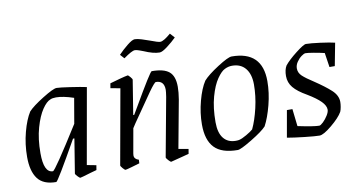

<svg xmlns="http://www.w3.org/2000/svg" viewBox="-66 -788 1789 960"><g transform="rotate(-10 829.0 -308.5)"><path d="M315 -48 362 -39 358 -15 329 -7Q276 9 272 9Q269 9 258.5 -2Q248 -13 249 -17L277 -190H270Q158 9 150 9Q85 9 56.5 -29Q28 -67 28 -139Q28 -204 44 -264.5Q60 -325 83 -361Q105 -385 160.5 -419.5Q216 -454 233 -454Q248 -454 302 -446Q356 -438 383 -432ZM289 -262 311 -390Q257 -408 222 -408Q203 -408 193 -403Q173 -396 151 -363.5Q129 -331 113 -275Q97 -219 97 -146Q97 -47 143 -47Q154 -47 289 -262Z M780 -48 830 -39 826 -15 800 -8Q737 9 734 9Q730 9 720 -2Q710 -13 710 -17L765 -315Q769 -341 769 -350Q769 -397 727 -397Q720 -397 689 -353.5Q658 -310 591 -212L576 -189L554 -65Q553 -61 553 -55Q553 -36 576 -29L575 -11Q562 -7 534 1Q506 9 502 9Q498 9 488.5 -2Q479 -13 479 -17L547 -397L498 -406L502 -430Q529 -438 555.5 -445Q582 -452 594 -454Q597 -454 606.5 -443Q616 -432 615 -428L587 -254H592L612 -288Q708 -454 716 -454Q777 -454 804 -431.5Q831 -409 831 -355Q831 -327 825 -291ZM692 -560Q687 -562 673 -567Q659 -572 651 -572Q636 -572 593 -541L574 -562Q595 -584 621 -605Q647 -626 660 -626Q673 -626 694 -619.5Q715 -613 734 -606Q773 -591 784 -591Q801 -591 838 -623L859 -600Q839 -580 812 -559.5Q785 -539 772 -539Q740 -539 692 -560Z M917 -147Q917 -206 933 -266Q949 -326 972 -361Q995 -387 1049.5 -422Q1104 -457 1122 -457Q1277 -457 1277 -305Q1277 -246 1261 -184.5Q1245 -123 1224 -84Q1204 -62 1145.5 -26.5Q1087 9 1072 9Q991 9 954 -29.5Q917 -68 917 -147ZM1089 -40Q1102 -43 1125.5 -56.5Q1149 -70 1160 -80Q1180 -122 1194 -182Q1208 -242 1208 -300Q1208 -352 1184 -381.5Q1160 -411 1116 -411Q1097 -411 1079 -402Q1061 -394 1039 -362.5Q1017 -331 1001.5 -275.5Q986 -220 986 -147Q986 -93 1008 -65.5Q1030 -38 1070 -38Q1083 -38 1089 -40Z M1433 -341Q1433 -319 1450.5 -302.5Q1468 -286 1507 -261Q1558 -227 1588 -199.5Q1618 -172 1618 -139Q1618 -128 1615.5 -113.5Q1613 -99 1609 -90Q1593 -62 1550 -26.5Q1507 9 1487 9Q1466 9 1412 3Q1358 -3 1324 -9L1348 -145H1376L1386 -57Q1467 -40 1494 -40Q1501 -40 1514.5 -53Q1528 -66 1538.5 -83Q1549 -100 1549 -112Q1549 -132 1527.5 -154Q1506 -176 1461 -203Q1415 -229 1394 -254.5Q1373 -280 1373 -313Q1373 -345 1385 -365Q1405 -390 1446 -422Q1487 -454 1499 -454Q1522 -454 1571 -447.5Q1620 -441 1644 -435L1622 -320H1595L1584 -393Q1559 -399 1529.5 -404Q1500 -409 1489 -409Q1481 -409 1467.5 -399Q1454 -389 1443.5 -373.5Q1433 -358 1433 -341Z"/></g></svg>

Font: Grenze Light
Style: Italic
Weight: 300
Italic angle: -10°
Designer: Renata Polastri
Foundry: Omnibus-Type
Version: Version 1.002; ttfautohint (v1.8)